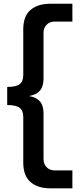

<svg xmlns="http://www.w3.org/2000/svg" viewBox="-20 -820 449 1040"><path d="M253.9 200.2Q184.6 200.2 145.3 166Q106 131.8 106 61V-187Q106 -220.7 86.7 -235.8Q67.4 -251 19 -251V-349.1Q67.4 -349.1 86.7 -364.3Q106 -379.4 106 -413.1V-661.1Q106 -732.4 145.3 -766.1Q184.6 -799.8 253.9 -799.8H372.1V-703.1H276.9Q249.5 -703.1 232.7 -686Q215.8 -668.9 215.8 -643.1V-395Q215.8 -351.6 196.3 -329.1Q176.8 -306.6 137.2 -299.8Q176.8 -293 196.3 -270.8Q215.8 -248.5 215.8 -205.1V42Q215.8 68.8 232.7 85.9Q249.5 103 276.9 103H372.1V200.2Z"/></svg>

Font: Aspekta 550
Style: Regular
Weight: 550
Designer: Ivo Dolenc
Version: Version 2.000